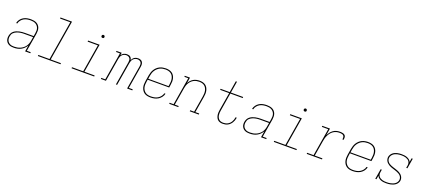

<svg xmlns="http://www.w3.org/2000/svg" viewBox="64 -1970 7071 3212"><g transform="rotate(20 3600.0 -363.5)"><path d="M215 8Q193 8 171.5 5Q150 2 131 -7Q112 -16 97.5 -30.5Q83 -45 74.5 -64Q66 -83 64.5 -105Q63 -127 67 -149Q71 -173 83.5 -197Q96 -221 117 -237.5Q138 -254 162 -264Q186 -274 211.5 -279.5Q237 -285 261.5 -287Q286 -289 311 -289H464L473 -344Q477 -368 477 -391Q477 -414 470 -435Q463 -456 448.5 -473Q434 -490 415 -500.5Q396 -511 373 -515Q350 -519 327 -519Q297 -519 266.5 -513.5Q236 -508 208.5 -492.5Q181 -477 160.5 -451Q140 -425 134 -394H113Q120 -429 141.5 -458.5Q163 -488 194 -506.5Q225 -525 259.5 -531.5Q294 -538 327 -538Q353 -538 379 -533.5Q405 -529 427 -517.5Q449 -506 465 -487Q481 -468 489 -444.5Q497 -421 497.5 -394.5Q498 -368 494 -341L440 -19H509V0H416L435 -112Q419 -83 394.5 -59Q370 -35 340 -19.5Q310 -4 278.5 2Q247 8 215 8ZM216 -11Q243 -11 269.5 -15.5Q296 -20 322 -31Q348 -42 371 -60Q394 -78 410.5 -101Q427 -124 436.5 -150Q446 -176 450 -203L461 -270H311Q294 -270 277.5 -269.5Q261 -269 244 -266.5Q227 -264 210 -260Q193 -256 176.5 -249.5Q160 -243 144.5 -233.5Q129 -224 116.5 -211Q104 -198 97 -181.5Q90 -165 88 -148Q84 -129 85.5 -110Q87 -91 94 -74Q101 -57 114 -44.5Q127 -32 143 -24Q159 -16 178 -13.5Q197 -11 216 -11Z M644 0V-19H844L960 -716H778V-735H984L865 -19H1047V0Z M1244 0V-19H1444L1526 -511H1344V-530H1550L1465 -19H1647V0ZM1556 -654Q1550 -654 1544 -656Q1538 -658 1534.5 -663Q1531 -668 1530 -674Q1529 -680 1530 -686Q1531 -691 1533.5 -695Q1536 -699 1539.5 -701.5Q1543 -704 1547.5 -705.5Q1552 -707 1556 -707Q1563 -707 1568.5 -704.5Q1574 -702 1577.5 -697Q1581 -692 1582 -686Q1583 -680 1582 -674Q1582 -669 1579.5 -665Q1577 -661 1573 -658.5Q1569 -656 1565 -655Q1561 -654 1556 -654Z M1766 0V-19H1837L1919 -511H1850V-530H1943L1935 -483Q1943 -496 1954.5 -507Q1966 -518 1979.5 -525Q1993 -532 2007.5 -535Q2022 -538 2037 -538Q2053 -538 2069 -534Q2085 -530 2097 -520Q2109 -510 2116 -496Q2123 -482 2125 -466Q2132 -482 2143.5 -496Q2155 -510 2170 -520Q2185 -530 2202 -534Q2219 -538 2236 -538Q2259 -538 2279.5 -529.5Q2300 -521 2311.5 -503Q2323 -485 2324.5 -462Q2326 -439 2322 -416L2256 -19H2325V0H2232L2302 -420Q2305 -439 2303.5 -457.5Q2302 -476 2292 -490.5Q2282 -505 2265 -512Q2248 -519 2229 -519Q2210 -519 2190 -511Q2170 -503 2155.5 -487.5Q2141 -472 2133.5 -452Q2126 -432 2123 -413L2054 0H2033L2103 -420Q2106 -439 2104.5 -457.5Q2103 -476 2093 -490.5Q2083 -505 2066 -512Q2049 -519 2030 -519Q2011 -519 1991 -511Q1971 -503 1956.5 -487.5Q1942 -472 1934.5 -452Q1927 -432 1924 -413L1855 0Z M2648 8Q2619 8 2590.5 2Q2562 -4 2539.5 -19.5Q2517 -35 2502 -58Q2487 -81 2480 -108Q2473 -135 2473.5 -164.5Q2474 -194 2479 -223L2497 -333Q2502 -361 2511 -387.5Q2520 -414 2535.5 -438.5Q2551 -463 2573 -483Q2595 -503 2621 -515.5Q2647 -528 2675 -533Q2703 -538 2730 -538Q2759 -538 2787 -531.5Q2815 -525 2837 -510Q2859 -495 2874 -471.5Q2889 -448 2895.5 -421Q2902 -394 2901.5 -365Q2901 -336 2896 -307L2888 -256H2505L2500 -220Q2495 -194 2494.5 -167.5Q2494 -141 2499.5 -117Q2505 -93 2518.5 -72Q2532 -51 2551.5 -36.5Q2571 -22 2596.5 -16.5Q2622 -11 2648 -11Q2678 -11 2709 -16.5Q2740 -22 2768 -38Q2796 -54 2817 -80Q2838 -106 2845 -137H2866Q2858 -102 2835.5 -72.5Q2813 -43 2782 -24.5Q2751 -6 2716.5 1Q2682 8 2648 8ZM2870 -274 2876 -310Q2880 -336 2880.5 -362Q2881 -388 2875.5 -412.5Q2870 -437 2857.5 -458Q2845 -479 2825 -493Q2805 -507 2780 -513Q2755 -519 2729 -519Q2704 -519 2679 -514.5Q2654 -510 2630 -498Q2606 -486 2586 -467.5Q2566 -449 2552 -426.5Q2538 -404 2530 -379.5Q2522 -355 2518 -330L2509 -274Z M2982 0V-19H3053L3135 -511H3066V-530H3159L3142 -426Q3155 -452 3175.5 -474.5Q3196 -497 3221.5 -511.5Q3247 -526 3275 -532Q3303 -538 3331 -538Q3359 -538 3386 -531.5Q3413 -525 3434.5 -509Q3456 -493 3469.5 -469.5Q3483 -446 3489 -419Q3495 -392 3494 -363.5Q3493 -335 3488 -307L3440 -19H3509V0H3348V-19H3419L3468 -310Q3472 -335 3473 -361Q3474 -387 3469 -411Q3464 -435 3452.5 -456Q3441 -477 3422 -492Q3403 -507 3379 -513Q3355 -519 3329 -519Q3305 -519 3280 -514Q3255 -509 3232.5 -497Q3210 -485 3191 -466.5Q3172 -448 3158.5 -425.5Q3145 -403 3137.5 -379.5Q3130 -356 3126 -331L3074 -19H3143V0Z M3936 8Q3911 8 3888.5 2Q3866 -4 3849 -18.5Q3832 -33 3822 -53.5Q3812 -74 3808 -97.5Q3804 -121 3805 -145Q3806 -169 3810 -193L3863 -511H3703V-530H3866L3900 -735H3921L3887 -530H4105V-511H3884L3831 -190Q3827 -169 3826 -148Q3825 -127 3828 -106Q3831 -85 3839.5 -67Q3848 -49 3862.5 -35.5Q3877 -22 3897 -16.5Q3917 -11 3939 -11Q3958 -11 3977.5 -15Q3997 -19 4015.5 -28.5Q4034 -38 4049 -53Q4064 -68 4074.5 -85.5Q4085 -103 4091.5 -122Q4098 -141 4101 -161Q4102 -163 4102 -164.5Q4102 -166 4102 -168H4123Q4123 -166 4122.5 -164Q4122 -162 4122 -160Q4118 -137 4110.5 -116Q4103 -95 4090.5 -75Q4078 -55 4061 -38.5Q4044 -22 4023 -11Q4002 0 3979.5 4Q3957 8 3936 8Z M4415 8Q4393 8 4371.5 5Q4350 2 4331 -7Q4312 -16 4297.5 -30.5Q4283 -45 4274.5 -64Q4266 -83 4264.5 -105Q4263 -127 4267 -149Q4271 -173 4283.5 -197Q4296 -221 4317 -237.5Q4338 -254 4362 -264Q4386 -274 4411.5 -279.5Q4437 -285 4461.5 -287Q4486 -289 4511 -289H4664L4673 -344Q4677 -368 4677 -391Q4677 -414 4670 -435Q4663 -456 4648.5 -473Q4634 -490 4615 -500.5Q4596 -511 4573 -515Q4550 -519 4527 -519Q4497 -519 4466.5 -513.5Q4436 -508 4408.5 -492.5Q4381 -477 4360.5 -451Q4340 -425 4334 -394H4313Q4320 -429 4341.5 -458.5Q4363 -488 4394 -506.5Q4425 -525 4459.5 -531.5Q4494 -538 4527 -538Q4553 -538 4579 -533.5Q4605 -529 4627 -517.5Q4649 -506 4665 -487Q4681 -468 4689 -444.5Q4697 -421 4697.5 -394.5Q4698 -368 4694 -341L4640 -19H4709V0H4616L4635 -112Q4619 -83 4594.5 -59Q4570 -35 4540 -19.5Q4510 -4 4478.5 2Q4447 8 4415 8ZM4416 -11Q4443 -11 4469.5 -15.5Q4496 -20 4522 -31Q4548 -42 4571 -60Q4594 -78 4610.5 -101Q4627 -124 4636.5 -150Q4646 -176 4650 -203L4661 -270H4511Q4494 -270 4477.5 -269.5Q4461 -269 4444 -266.5Q4427 -264 4410 -260Q4393 -256 4376.5 -249.5Q4360 -243 4344.5 -233.5Q4329 -224 4316.5 -211Q4304 -198 4297 -181.5Q4290 -165 4288 -148Q4284 -129 4285.5 -110Q4287 -91 4294 -74Q4301 -57 4314 -44.5Q4327 -32 4343 -24Q4359 -16 4378 -13.5Q4397 -11 4416 -11Z M4844 0V-19H5044L5126 -511H4944V-530H5150L5065 -19H5247V0ZM5156 -654Q5150 -654 5144 -656Q5138 -658 5134.5 -663Q5131 -668 5130 -674Q5129 -680 5130 -686Q5131 -691 5133.5 -695Q5136 -699 5139.5 -701.5Q5143 -704 5147.5 -705.5Q5152 -707 5156 -707Q5163 -707 5168.5 -704.5Q5174 -702 5177.5 -697Q5181 -692 5182 -686Q5183 -680 5182 -674Q5182 -669 5179.5 -665Q5177 -661 5173 -658.5Q5169 -656 5165 -655Q5161 -654 5156 -654Z M5430 0V-19H5545L5627 -511H5514V-530H5651L5630 -405Q5644 -433 5663 -458.5Q5682 -484 5707.5 -502.5Q5733 -521 5763 -529.5Q5793 -538 5822 -538Q5838 -538 5854 -537Q5870 -536 5884.5 -531.5Q5899 -527 5911 -517.5Q5923 -508 5928 -494Q5933 -480 5932 -463.5Q5931 -447 5929 -431H5908Q5910 -444 5910.5 -457.5Q5911 -471 5907 -482.5Q5903 -494 5894 -502Q5885 -510 5873 -513.5Q5861 -517 5848 -518Q5835 -519 5822 -519Q5795 -519 5768 -511.5Q5741 -504 5717 -487.5Q5693 -471 5675 -448.5Q5657 -426 5644 -400Q5631 -374 5623.5 -347.5Q5616 -321 5612 -294L5566 -19H5702V0Z M6248 8Q6219 8 6190.5 2Q6162 -4 6139.5 -19.5Q6117 -35 6102 -58Q6087 -81 6080 -108Q6073 -135 6073.5 -164.5Q6074 -194 6079 -223L6097 -333Q6102 -361 6111 -387.5Q6120 -414 6135.5 -438.5Q6151 -463 6173 -483Q6195 -503 6221 -515.5Q6247 -528 6275 -533Q6303 -538 6330 -538Q6359 -538 6387 -531.5Q6415 -525 6437 -510Q6459 -495 6474 -471.5Q6489 -448 6495.5 -421Q6502 -394 6501.5 -365Q6501 -336 6496 -307L6488 -256H6105L6100 -220Q6095 -194 6094.5 -167.5Q6094 -141 6099.5 -117Q6105 -93 6118.5 -72Q6132 -51 6151.5 -36.5Q6171 -22 6196.5 -16.5Q6222 -11 6248 -11Q6278 -11 6309 -16.5Q6340 -22 6368 -38Q6396 -54 6417 -80Q6438 -106 6445 -137H6466Q6458 -102 6435.5 -72.5Q6413 -43 6382 -24.5Q6351 -6 6316.5 1Q6282 8 6248 8ZM6470 -274 6476 -310Q6480 -336 6480.5 -362Q6481 -388 6475.5 -412.5Q6470 -437 6457.5 -458Q6445 -479 6425 -493Q6405 -507 6380 -513Q6355 -519 6329 -519Q6304 -519 6279 -514.5Q6254 -510 6230 -498Q6206 -486 6186 -467.5Q6166 -449 6152 -426.5Q6138 -404 6130 -379.5Q6122 -355 6118 -330L6109 -274Z M6845 8Q6820 8 6796 5Q6772 2 6749.5 -6.5Q6727 -15 6709 -30.5Q6691 -46 6682 -67L6671 0H6650L6680 -181H6701L6694 -136Q6690 -116 6693 -96.5Q6696 -77 6707 -61.5Q6718 -46 6734 -36Q6750 -26 6768 -20.5Q6786 -15 6806 -13Q6826 -11 6846 -11Q6865 -11 6884 -12.5Q6903 -14 6922 -18.5Q6941 -23 6959.5 -30.5Q6978 -38 6994 -50Q7010 -62 7021 -79Q7032 -96 7035 -115Q7039 -136 7033 -155.5Q7027 -175 7014.5 -190Q7002 -205 6985 -215.5Q6968 -226 6949.5 -233.5Q6931 -241 6912 -247Q6893 -253 6874 -259Q6855 -265 6836 -272Q6817 -279 6800 -289Q6783 -299 6768 -312Q6753 -325 6743 -341.5Q6733 -358 6728.5 -378Q6724 -398 6727 -419Q6731 -439 6742 -458Q6753 -477 6769 -491Q6785 -505 6804.5 -514.5Q6824 -524 6844.5 -529Q6865 -534 6885 -536Q6905 -538 6925 -538Q6950 -538 6975.5 -535Q7001 -532 7023.5 -523Q7046 -514 7065 -499Q7084 -484 7093 -462L7104 -530H7125L7095 -349H7074L7082 -394Q7085 -414 7082 -433.5Q7079 -453 7068.5 -468Q7058 -483 7041.5 -493Q7025 -503 7007 -509Q6989 -515 6969 -517Q6949 -519 6929 -519Q6911 -519 6893 -517.5Q6875 -516 6856.5 -511.5Q6838 -507 6820 -499.5Q6802 -492 6787 -479.5Q6772 -467 6761.5 -450.5Q6751 -434 6748 -416Q6744 -395 6750 -375Q6756 -355 6768.5 -340Q6781 -325 6797.5 -314.5Q6814 -304 6832.5 -296.5Q6851 -289 6870.5 -283Q6890 -277 6909 -271Q6928 -265 6946.5 -258Q6965 -251 6982.5 -241.5Q7000 -232 7014.5 -219Q7029 -206 7039.5 -189.5Q7050 -173 7054.5 -153Q7059 -133 7056 -112Q7052 -91 7040 -71.5Q7028 -52 7010.5 -38Q6993 -24 6972 -15Q6951 -6 6930 -1Q6909 4 6888 6Q6867 8 6845 8Z"/></g></svg>

Font: Iosevka Curly Slab ThExObl
Style: Regular
Weight: 100
Width: 7
Italic angle: -9°
Monospace: yes
Designer: Belleve Invis
Foundry: Belleve Invis
Version: Version 11.1.0; ttfautohint (v1.8.3)